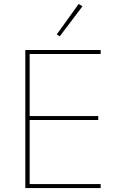

<svg xmlns="http://www.w3.org/2000/svg" viewBox="-20 -951 601 971"><path d="M108 0V-698H489V-678H130V-364H477V-344H130V-20H489V0ZM282 -767 267 -777 378 -931 397 -919Z"/></svg>

Font: IBM Plex Sans Thai Thin
Style: Regular
Weight: 100
Designer: Mike Abbink, Paul van der Laan, Pieter van Rosmalen, Ben Mitchell, Mark Frömberg
Foundry: Bold Monday
Version: Version 1.1